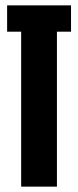

<svg xmlns="http://www.w3.org/2000/svg" viewBox="-20 -695 291 715"><path d="M58.8 0V-577H6.5V-675H244.5V-577H192V0Z"/></svg>

Font: Anybody UltraCondensed Thin
Style: Regular
Weight: 100
Width: 1
Designer: Tyler Finck
Foundry: Etcetera Type Company
Version: Version 1.110